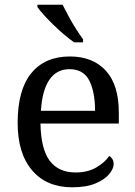

<svg xmlns="http://www.w3.org/2000/svg" viewBox="-20 -786 575 816"><path d="M287 10Q178 10 116.5 -62Q55 -134 55 -264Q55 -404 113 -475Q171 -546 277 -546Q374 -546 429.5 -486Q485 -426 485 -307V-261H152Q154 -152 191.5 -102.5Q229 -53 301 -53Q353 -53 389.5 -74.5Q426 -96 444 -123Q451 -120 457 -111Q463 -102 463 -89Q463 -69 444 -46Q425 -23 386 -6.5Q347 10 287 10ZM384 -315Q384 -395 359.5 -443.5Q335 -492 275 -492Q220 -492 189.5 -446.5Q159 -401 154 -315ZM295 -606Q275 -620 252 -639.5Q229 -659 206.5 -681Q184 -703 166 -723Q148 -743 139 -756V-766H246Q257 -744 271.5 -717Q286 -690 302.5 -664Q319 -638 333 -619V-606Z"/></svg>

Font: Noto Serif Bengali
Style: Regular
Weight: 400
Designer: Juan Bruce, Universal Thirst, Indian Type Foundry and the Monotype Design Team.
Foundry: Monotype Imaging Inc.
Version: Version 2.003